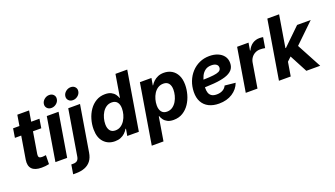

<svg xmlns="http://www.w3.org/2000/svg" viewBox="-78 -1397 3901 2238"><g transform="rotate(-20 1873.0 -278.0)"><path d="M381.3 -539.1 363.3 -427.2H36.1L54.2 -539.1ZM154.8 -671.4H300.8L215.8 -159.7Q211.9 -133.3 221.4 -121.6Q231 -109.9 257.8 -109.9Q267.1 -109.9 282.7 -111.6Q298.3 -113.3 306.6 -114.7L304.7 -3.9Q282.2 1.5 258.1 3.7Q233.9 5.9 210.9 5.9Q127.9 5.9 91.8 -32.5Q55.7 -70.8 67.4 -144.5Z M383.3 0 472.2 -539.1H618.2L528.8 0ZM556.6 -608.9Q522.9 -608.9 503.2 -630.9Q483.4 -652.8 488.3 -684.6Q493.7 -716.3 521 -738.3Q548.3 -760.3 581.5 -760.3Q615.7 -760.3 635.5 -738.3Q655.3 -716.3 649.9 -684.6Q645 -652.8 617.7 -630.9Q590.3 -608.9 556.6 -608.9Z M738.3 -539.1H884.3L789.6 31.2Q779.8 91.3 750.2 129.4Q720.7 167.5 673.6 185.8Q626.5 204.1 564.5 204.1H528.8L547.9 88.9H570.3Q605 88.9 622.3 73.5Q639.6 58.1 644.5 26.4ZM822.8 -608.9Q789.1 -608.9 769.3 -630.9Q749.5 -652.8 754.4 -684.6Q759.8 -716.3 787.1 -738.3Q814.5 -760.3 847.7 -760.3Q881.8 -760.3 901.6 -738.3Q921.4 -716.3 916 -684.6Q911.1 -652.8 883.8 -630.9Q856.4 -608.9 822.8 -608.9Z M1120.6 9.3Q1036.1 9.3 983.9 -47.1Q931.6 -103.5 931.6 -206.5Q931.6 -269 949.2 -329.6Q966.8 -390.1 1000.7 -439.2Q1034.7 -488.3 1084 -517.6Q1133.3 -546.9 1196.3 -546.9Q1241.7 -546.9 1271 -531.7Q1300.3 -516.6 1317.1 -493.7Q1334 -470.7 1341.8 -447.3H1346.2L1392.6 -727.5H1538.6L1418 0H1274.4L1289.1 -85H1283.2Q1268.1 -58.6 1245.6 -37.4Q1223.1 -16.1 1192.1 -3.4Q1161.1 9.3 1120.6 9.3ZM1168 -107.9Q1206.5 -107.9 1235.8 -127.4Q1265.1 -147 1285.4 -179Q1305.7 -210.9 1315.9 -248.8Q1326.2 -286.6 1326.2 -323.2Q1326.2 -373 1303.5 -401.4Q1280.8 -429.7 1236.8 -429.7Q1198.2 -429.7 1168.9 -410.2Q1139.6 -390.6 1119.9 -358.6Q1100.1 -326.7 1090.1 -288.8Q1080.1 -251 1080.1 -214.4Q1080.1 -165.5 1102.1 -136.7Q1124 -107.9 1168 -107.9Z M1503.9 204.1 1627 -539.1H1770.5L1755.4 -452.1H1759.3Q1773.9 -476.6 1796.9 -498Q1819.8 -519.5 1851.6 -533.2Q1883.3 -546.9 1924.3 -546.9Q1979.5 -546.9 2022 -522Q2064.5 -497.1 2088.6 -449.2Q2112.8 -401.4 2112.8 -331.5Q2112.8 -272.9 2096.2 -212.6Q2079.6 -152.3 2046.4 -102.3Q2013.2 -52.2 1963.6 -21.5Q1914.1 9.3 1847.7 9.3Q1803.2 9.3 1773.9 -5.6Q1744.6 -20.5 1727.8 -43.2Q1710.9 -65.9 1703.6 -89.4H1697.8L1649.4 204.1ZM1807.6 -107.9Q1847.7 -107.9 1877.2 -128.7Q1906.7 -149.4 1926.3 -182.1Q1945.8 -214.8 1955.3 -252.4Q1964.8 -290 1964.8 -324.2Q1964.8 -373 1942.9 -401.4Q1920.9 -429.7 1877 -429.7Q1837.9 -429.7 1808.3 -410.4Q1778.8 -391.1 1759 -359.6Q1739.3 -328.1 1729 -290.3Q1718.8 -252.4 1718.8 -215.8Q1718.8 -166 1741.5 -137Q1764.2 -107.9 1807.6 -107.9Z M2411.1 11.7Q2338.4 11.7 2285.4 -14.9Q2232.4 -41.5 2204.6 -92.5Q2176.8 -143.6 2178.2 -216.3Q2179.7 -285.2 2202.9 -345.2Q2226.1 -405.3 2267.8 -451.2Q2309.6 -497.1 2366.2 -522.9Q2422.9 -548.8 2490.2 -548.8Q2548.3 -548.8 2594 -530Q2639.6 -511.2 2666 -475.8Q2692.4 -440.4 2692.4 -390.1Q2692.4 -338.4 2662.6 -305.4Q2632.8 -272.5 2574.7 -254.4Q2516.6 -236.3 2431.9 -229.5Q2347.2 -222.7 2237.3 -222.7L2252.4 -312.5Q2345.7 -312.5 2405.3 -315.9Q2464.8 -319.3 2497.8 -327.4Q2530.8 -335.4 2543.7 -349.4Q2556.6 -363.3 2556.6 -383.8Q2556.6 -409.7 2535.2 -424.3Q2513.7 -439 2475.6 -439Q2428.2 -439 2397.9 -416Q2367.7 -393.1 2350.8 -357.9Q2334 -322.8 2326.9 -283.9Q2319.8 -245.1 2319.3 -212.9Q2318.4 -180.7 2327.1 -154.5Q2335.9 -128.4 2358.6 -113.3Q2381.3 -98.1 2421.9 -98.1Q2465.3 -98.1 2496.8 -116Q2528.3 -133.8 2541.5 -164.6L2673.8 -150.9Q2647 -77.6 2577.9 -33Q2508.8 11.7 2411.1 11.7Z M2744.1 0 2833 -539.1H2974.6L2959 -445.8H2963.9Q2986.8 -495.1 3025.1 -520.3Q3063.5 -545.4 3110.4 -545.4Q3122.1 -545.4 3134.5 -544.4Q3147 -543.5 3156.2 -541.5L3134.8 -412.6Q3125 -415.5 3106.9 -417.2Q3088.9 -418.9 3072.8 -418.9Q3040.5 -418.9 3012.2 -404.8Q2983.9 -390.6 2964.8 -364.7Q2945.8 -338.9 2939.9 -303.7L2889.6 0Z M3314 -157.2 3343.3 -332H3363.8L3577.1 -539.1H3746.1L3465.8 -268.6H3431.6ZM3155.8 0 3276.4 -727.5H3422.4L3301.8 0ZM3495.6 0 3371.1 -235.8 3485.8 -339.4 3667.5 0Z"/></g></svg>

Font: Inter 18pt
Style: Bold Italic
Weight: 700
Italic angle: -9.3988°
Designer: Rasmus Andersson
Foundry: rsms
Version: Version 4.001;git-66647c0bb